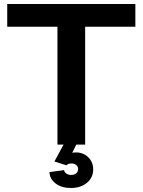

<svg xmlns="http://www.w3.org/2000/svg" viewBox="-20 -720 710 956"><path d="M266 -587H16V-700H654V-587H404V0H266ZM226 137 299 127Q301 138 310.5 144.5Q320 151 334 151Q350 151 359.5 143Q369 135 369 122Q369 109 359.5 101.5Q350 94 335 94Q319 94 311 103L251 84L310 -25H372L320 81L300 62Q311 51 326 45Q341 39 358 39Q395 39 419.5 63Q444 87 444 124Q444 164 413 190Q382 216 333 216Q287 216 257.5 194Q228 172 226 137Z"/></svg>

Font: Uncut Sans Variable
Style: Regular
Weight: 400
Designer: Kasper Nordkvist
Foundry: UNCUT.wtf
Version: Version 1.304;Glyphs 3.2 (3246)